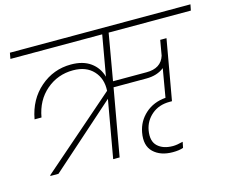

<svg xmlns="http://www.w3.org/2000/svg" viewBox="-108 -894 1317 1097"><g transform="rotate(-15 550.5 -345.0)"><path d="M445.8 0 505.9 -340.8 122.1 0H74.2L75.2 -4.9L513.2 -386.2Q517.6 -457.5 474.9 -503.7Q432.1 -549.8 355 -549.8Q264.2 -549.8 196.5 -491.9Q128.9 -434.1 111.8 -335.9H70.8Q91.3 -449.2 169.9 -517.1Q248.5 -585 352.1 -585Q422.9 -585 467.5 -553Q512.2 -521 527.8 -465.8L569.8 -705.1H26.9L33.2 -740.2H1101.1L1094.2 -705.1H607.9L560.1 -430.2H758.8Q844.2 -430.2 866.2 -499L881.8 -588.9H918.9L856 -232.9H841.8Q778.3 -232.9 736.1 -197Q693.8 -161.1 684.1 -106.9Q673.3 -44.4 705.6 -14.2Q737.8 16.1 795.9 16.1Q818.8 16.1 855 6.8L848.1 41Q824.2 49.8 786.1 49.8Q713.4 49.8 672.1 10.3Q630.9 -29.3 645 -105Q656.7 -168.9 705.1 -212.2Q753.4 -255.4 825.2 -261.2L854 -429.2Q813 -396 748 -396H554.2L483.9 0Z"/></g></svg>

Font: SVN-Poppins ExtraLight
Style: Italic
Weight: 200
Italic angle: -10°
Designer: Ninad Kale (Devanagari), Jonny Pinhorn (Latin)
Foundry: Indian Type Foundry
Version: Version 3.002 2017